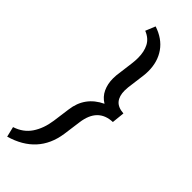

<svg xmlns="http://www.w3.org/2000/svg" viewBox="-367 -803 1006 1006"><g transform="rotate(45 136.0 -300.0)"><path d="M223.1 -451.2Q221.7 -438 221.7 -426.3Q221.7 -385.7 240.7 -362.8Q259.8 -339.8 302.2 -336.9L294.9 -266.1Q188.5 -262.2 172.4 -142.1L158.7 -41.5Q133.3 128.9 -42.5 179.7L-56.2 122.6Q1 104 31.5 58.6Q62 13.2 71.3 -51.8L84.5 -148.9Q98.1 -256.3 196.3 -302.7Q164.1 -322.3 148.9 -355Q133.8 -387.7 133.8 -428.2Q133.8 -443.8 134.8 -451.7L147.9 -553.2Q150.9 -575.2 150.9 -597.2Q150.9 -642.6 134 -675.3Q117.2 -708 76.7 -724.1L99.1 -778.8Q167.5 -756.3 202.9 -706.1Q238.3 -655.8 238.3 -585.9Q238.3 -567.9 236.3 -552.7Z"/></g></svg>

Font: Mardoto
Style: Italic
Weight: 400
Italic angle: -12°
Designer: Christian Robertson, Vahan Hovhannisyan
Foundry: Google
Version: Version 1.000